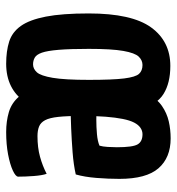

<svg xmlns="http://www.w3.org/2000/svg" viewBox="4 -554 560 607"><g transform="rotate(90 283.5 -250.0)"><path d="M181 10Q141 10 111 0.5Q81 -9 61.5 -36.5Q42 -64 32 -115.5Q22 -167 22 -251Q22 -387 66 -448Q110 -509 188 -509Q242 -509 276.5 -487.5Q311 -466 327.5 -410.5Q344 -355 344 -254Q344 -111 302.5 -50.5Q261 10 181 10ZM183 -75Q197 -75 208 -87Q219 -99 225.5 -137Q232 -175 232 -252Q232 -327 227.5 -363Q223 -399 213 -410Q203 -421 185 -421Q170 -421 158.5 -409Q147 -397 140.5 -360.5Q134 -324 134 -251Q134 -192 137 -156Q140 -120 146 -103Q152 -86 161.5 -80.5Q171 -75 183 -75ZM397 10Q363 10 334 1.5Q305 -7 284.5 -31Q264 -55 252 -102Q240 -149 240 -225Q240 -301 249.5 -352.5Q259 -404 275.5 -435.5Q292 -467 314.5 -482.5Q337 -498 363 -504Q389 -510 417 -510Q478 -510 511.5 -471.5Q545 -433 545 -348Q545 -313 542 -275.5Q539 -238 531 -210Q500 -203 461 -200Q422 -197 385.5 -195.5Q349 -194 325 -194Q301 -194 301 -194L303 -276Q303 -276 319 -275.5Q335 -275 358 -275Q381 -275 403.5 -277Q426 -279 440 -285Q443 -295 444 -311Q445 -327 445 -340Q445 -390 436 -405.5Q427 -421 404 -421Q393 -421 383.5 -414.5Q374 -408 367 -394.5Q360 -381 355.5 -358.5Q351 -336 348.5 -304.5Q346 -273 346 -231Q346 -183 349 -155Q352 -127 359.5 -113Q367 -99 379.5 -94Q392 -89 410 -89Q446 -89 475 -97Q504 -105 529 -118Q534 -104 536 -77Q538 -50 538 -28Q538 -20 518.5 -11Q499 -2 467.5 4Q436 10 397 10Z"/></g></svg>

Font: Yanone Kaffeesatz ExtraLight SemiBold
Style: Regular
Weight: 600
Version: Version 2.003